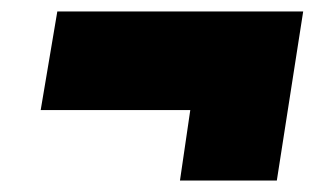

<svg xmlns="http://www.w3.org/2000/svg" viewBox="-20 -483 569 335"><path d="M51 -291 80 -463H509L463 -168H294L312 -291Z"/></svg>

Font: Georama ExtraCondensed Thin Black
Style: Italic
Weight: 900
Italic angle: -9°
Version: Version 1.001